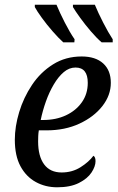

<svg xmlns="http://www.w3.org/2000/svg" viewBox="-20 -786 500 816"><path d="M223 10Q173 10 132 -12.5Q91 -35 67 -79.5Q43 -124 43 -192Q43 -248 61.5 -309.5Q80 -371 116 -425Q152 -479 205.5 -512.5Q259 -546 327 -546Q386 -546 418.5 -516.5Q451 -487 451 -434Q451 -381 415 -335Q379 -289 317.5 -260.5Q256 -232 178 -232H145Q143 -220 142.5 -207.5Q142 -195 142 -185Q142 -122 167.5 -87.5Q193 -53 242 -53Q287 -53 322.5 -75.5Q358 -98 377 -124Q386 -119 386 -101Q386 -79 369 -53Q352 -27 315.5 -8.5Q279 10 223 10ZM163 -276Q218 -276 260.5 -296Q303 -316 328 -351.5Q353 -387 353 -434Q353 -499 301 -499Q274 -499 251 -479.5Q228 -460 208.5 -427Q189 -394 175 -354.5Q161 -315 153 -276ZM412 -606Q391 -624 366.5 -652.5Q342 -681 321 -710Q300 -739 290 -756V-766H383Q397 -732 418.5 -690Q440 -648 459 -619V-606ZM249 -606Q229 -624 204 -652.5Q179 -681 158 -710Q137 -739 128 -756V-766H220Q234 -732 255.5 -690Q277 -648 297 -619L296 -606Z"/></svg>

Font: Noto Serif SemiCondensed
Style: Italic
Weight: 400
Width: 4
Italic angle: -12°
Designer: Monotype Design Team
Foundry: Monotype Imaging Inc.
Version: Version 2.013